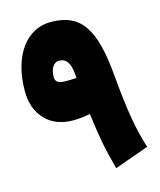

<svg xmlns="http://www.w3.org/2000/svg" viewBox="-113 -829 765 920"><g transform="rotate(-15 269.0 -369.0)"><path d="M293.5 -273.4C310.5 -142.6 320.8 -92.3 348.6 10.3L518.1 -50.3C488.3 -140.6 470.7 -242.7 455.1 -418.5C435.5 -654.3 377 -747.6 225.6 -747.6C105.5 -747.6 21 -634.8 21 -460C21 -399.9 38.1 -352.1 72.3 -316.9C106 -281.7 151.9 -264.2 210 -264.2C234.9 -264.2 262.7 -267.1 293.5 -273.4ZM276.4 -456.5C258.3 -455.1 239.7 -455.1 222.7 -455.1C189 -455.1 171.9 -463.4 171.9 -488.8C171.9 -526.4 187.5 -558.1 216.8 -558.1C249.5 -558.1 270.5 -535.6 274.9 -475.1Z"/></g></svg>

Font: Estedad Black
Style: Regular
Weight: 900
Designer: Amin Abedi
Version: Version 7.3